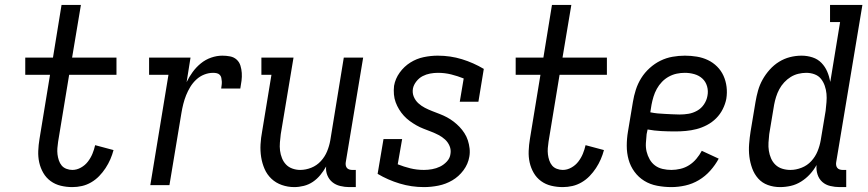

<svg xmlns="http://www.w3.org/2000/svg" viewBox="-20 -755 3540 783"><path d="M275 8Q251 8 228 2.5Q205 -3 186.5 -16.5Q168 -30 156.5 -50Q145 -70 140 -92.5Q135 -115 136 -139.5Q137 -164 141 -188L184 -450H83V-520H196L231 -735H310L274 -520H455V-450H262L217 -177Q215 -164 214 -151Q213 -138 214.5 -125.5Q216 -113 220 -101Q224 -89 231.5 -80Q239 -71 251 -66.5Q263 -62 275 -62Q293 -62 310 -71.5Q327 -81 338.5 -96Q350 -111 357 -128Q364 -145 368 -163L443 -143Q438 -124 430 -105.5Q422 -87 410.5 -69.5Q399 -52 384.5 -37Q370 -22 352 -11.5Q334 -1 314.5 3.5Q295 8 275 8Z M593 0 667 -450H588V-520H757L741 -420Q751 -441 765.5 -461Q780 -481 799 -496.5Q818 -512 841 -520Q864 -528 887 -528Q903 -528 918.5 -525Q934 -522 945 -512Q956 -502 960.5 -487.5Q965 -473 966 -457.5Q967 -442 965 -426Q963 -410 960 -394H882Q883 -402 884 -409Q885 -416 884.5 -423.5Q884 -431 882.5 -438Q881 -445 876 -450Q871 -455 863.5 -456.5Q856 -458 849 -458Q831 -458 813 -451Q795 -444 780.5 -430.5Q766 -417 756 -400.5Q746 -384 739 -366.5Q732 -349 727.5 -331Q723 -313 720 -295L671 0Z M1180 8Q1154 8 1129.5 -0.5Q1105 -9 1087 -26Q1069 -43 1059 -66Q1049 -89 1045 -114.5Q1041 -140 1042.5 -166.5Q1044 -193 1049 -219L1087 -450H1046V-520H1177L1125 -208Q1123 -191 1121.5 -174Q1120 -157 1122 -141Q1124 -125 1130 -110Q1136 -95 1146.5 -84Q1157 -73 1172.5 -67.5Q1188 -62 1204 -62Q1227 -62 1249.5 -71Q1272 -80 1288.5 -98Q1305 -116 1314 -138Q1323 -160 1327 -183L1382 -520H1461L1390 -93Q1389 -87 1390 -81Q1391 -75 1394.5 -70.5Q1398 -66 1404 -64Q1410 -62 1416 -62H1431V8H1404Q1386 8 1367.5 3.5Q1349 -1 1335.5 -12Q1322 -23 1315 -40Q1308 -57 1310 -76Q1300 -58 1286.5 -41.5Q1273 -25 1256 -13.5Q1239 -2 1219 3Q1199 8 1180 8Z M1709 8Q1658 8 1610 -6.5Q1562 -21 1520 -46L1544 -188H1620L1602 -85Q1627 -75 1653.5 -68.5Q1680 -62 1709 -62Q1725 -62 1742 -65Q1759 -68 1774.5 -75.5Q1790 -83 1802.5 -96.5Q1815 -110 1817 -127Q1820 -144 1813.5 -159.5Q1807 -175 1795 -186Q1783 -197 1768.5 -204.5Q1754 -212 1738.5 -218Q1723 -224 1707.5 -230Q1692 -236 1678 -244Q1664 -252 1651 -261.5Q1638 -271 1627 -283Q1616 -295 1607.5 -309Q1599 -323 1593.5 -338Q1588 -353 1586.5 -370Q1585 -387 1587 -405Q1592 -434 1610 -459Q1628 -484 1653.5 -500Q1679 -516 1708 -522Q1737 -528 1765 -528Q1817 -528 1864 -513.5Q1911 -499 1953 -474L1931 -340H1855L1871 -435Q1846 -445 1820 -451.5Q1794 -458 1766 -458Q1750 -458 1734 -455Q1718 -452 1703.5 -444.5Q1689 -437 1678 -423Q1667 -409 1664 -394Q1661 -376 1667.5 -360.5Q1674 -345 1686 -334Q1698 -323 1712.5 -315.5Q1727 -308 1742.5 -302Q1758 -296 1773.5 -290Q1789 -284 1803 -276.5Q1817 -269 1830 -259Q1843 -249 1854 -237.5Q1865 -226 1874 -212Q1883 -198 1888 -182.5Q1893 -167 1895 -150Q1897 -133 1894 -116Q1889 -86 1870 -60.5Q1851 -35 1824.5 -19.5Q1798 -4 1768 2Q1738 8 1709 8Z M2275 8Q2251 8 2228 2.5Q2205 -3 2186.5 -16.5Q2168 -30 2156.5 -50Q2145 -70 2140 -92.5Q2135 -115 2136 -139.5Q2137 -164 2141 -188L2184 -450H2083V-520H2196L2231 -735H2310L2274 -520H2455V-450H2262L2217 -177Q2215 -164 2214 -151Q2213 -138 2214.5 -125.5Q2216 -113 2220 -101Q2224 -89 2231.5 -80Q2239 -71 2251 -66.5Q2263 -62 2275 -62Q2293 -62 2310 -71.5Q2327 -81 2338.5 -96Q2350 -111 2357 -128Q2364 -145 2368 -163L2443 -143Q2438 -124 2430 -105.5Q2422 -87 2410.5 -69.5Q2399 -52 2384.5 -37Q2370 -22 2352 -11.5Q2334 -1 2314.5 3.5Q2295 8 2275 8Z M2718 8Q2689 8 2660 2.5Q2631 -3 2607.5 -17.5Q2584 -32 2567.5 -54.5Q2551 -77 2543.5 -104Q2536 -131 2536 -160.5Q2536 -190 2541 -219L2561 -339Q2565 -364 2573 -389Q2581 -414 2595 -436.5Q2609 -459 2629.5 -477.5Q2650 -496 2673.5 -507.5Q2697 -519 2722.5 -523.5Q2748 -528 2773 -528Q2798 -528 2822 -524Q2846 -520 2867 -510Q2888 -500 2904.5 -483.5Q2921 -467 2930.5 -446Q2940 -425 2943 -401Q2946 -377 2942 -352Q2938 -331 2927.5 -310Q2917 -289 2900.5 -272.5Q2884 -256 2863 -245Q2842 -234 2820.5 -228.5Q2799 -223 2777 -221Q2755 -219 2734 -219Q2705 -219 2676.5 -220.5Q2648 -222 2621 -227L2617 -208Q2615 -190 2614 -171.5Q2613 -153 2617 -136.5Q2621 -120 2629.5 -105Q2638 -90 2651.5 -80Q2665 -70 2682.5 -66Q2700 -62 2718 -62Q2736 -62 2755 -66.5Q2774 -71 2790.5 -81.5Q2807 -92 2820 -107.5Q2833 -123 2842 -140L2911 -108Q2897 -82 2876.5 -59Q2856 -36 2830 -20.5Q2804 -5 2775 1.5Q2746 8 2718 8ZM2751 -288Q2770 -288 2788 -291Q2806 -294 2823 -303.5Q2840 -313 2851 -329.5Q2862 -346 2865 -364Q2869 -384 2863.5 -403Q2858 -422 2844.5 -434.5Q2831 -447 2812 -452.5Q2793 -458 2773 -458Q2756 -458 2739.5 -454.5Q2723 -451 2707.5 -442.5Q2692 -434 2679.5 -421Q2667 -408 2658.5 -392.5Q2650 -377 2645 -360.5Q2640 -344 2637 -328L2632 -297Q2647 -294 2661.5 -292.5Q2676 -291 2691 -290.5Q2706 -290 2721 -289Q2736 -288 2751 -288Z M3161 8Q3161 8 3161 8Q3161 8 3161 8Q3161 8 3161 8Q3161 8 3161 8Q3135 8 3111.5 -0.5Q3088 -9 3072 -27Q3056 -45 3047.5 -68.5Q3039 -92 3036 -116.5Q3033 -141 3035 -167.5Q3037 -194 3041 -219L3061 -339Q3065 -363 3071.5 -386Q3078 -409 3090 -430.5Q3102 -452 3119 -471Q3136 -490 3157 -503Q3178 -516 3201.5 -522Q3225 -528 3249 -528Q3272 -528 3293.5 -521Q3315 -514 3330 -498.5Q3345 -483 3353.5 -463Q3362 -443 3366 -421L3406 -665H3365V-735H3497L3390 -93Q3389 -87 3390 -81Q3391 -75 3394.5 -70.5Q3398 -66 3404 -64Q3410 -62 3416 -62H3431V8H3404Q3385 8 3366 3.5Q3347 -1 3333.5 -13Q3320 -25 3314 -43.5Q3308 -62 3310 -82Q3299 -62 3283 -44.5Q3267 -27 3247 -14.5Q3227 -2 3205 3Q3183 8 3161 8ZM3204 -62Q3226 -62 3249 -71Q3272 -80 3288.5 -98Q3305 -116 3314 -138Q3323 -160 3327 -183L3347 -303Q3349 -321 3350.5 -338.5Q3352 -356 3350.5 -372.5Q3349 -389 3343.5 -405Q3338 -421 3328 -433.5Q3318 -446 3302 -452Q3286 -458 3268 -458Q3252 -458 3235.5 -454Q3219 -450 3204.5 -441Q3190 -432 3178 -419Q3166 -406 3158 -391Q3150 -376 3145 -360Q3140 -344 3137 -328L3117 -208Q3115 -191 3114 -173.5Q3113 -156 3115.5 -140Q3118 -124 3124.5 -109Q3131 -94 3142.5 -83Q3154 -72 3170 -67Q3186 -62 3203 -62Z"/></svg>

Font: Iosevka Gothic
Style: Italic
Weight: 400
Italic angle: -9°
Monospace: yes
Designer: Belleve Invis
Foundry: Belleve Invis
Version: Version 15.5.1; ttfautohint (v1.8.4)